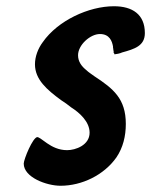

<svg xmlns="http://www.w3.org/2000/svg" viewBox="-20 -587 484 615"><path d="M100 -148C85 -148 56 -76 56 -63C56 -19 129 8 174 8C242 8 313 -26 353 -83C374 -114 383 -151 383 -190C383 -271 343 -303 282 -343C273 -350 264 -355 257 -362C242 -374 230 -389 230 -410C230 -443 269 -478 300 -478C331 -478 339 -455 342 -438C342 -437 342 -436 342 -435L343 -429C343 -428 343 -427 343 -426C344 -425 344 -424 344 -423V-420C344 -419 344 -418 344 -418L346 -416C346 -416 346 -415 346 -414L347 -413C350 -413 366 -416 371 -419C411 -430 444 -440 444 -481C444 -541 404 -567 345 -567C264 -567 165 -521 117 -452C102 -432 92 -406 92 -381C92 -332 131 -299 176 -266C187 -259 197 -252 208 -243C235 -226 267 -197 267 -162C267 -122 222 -106 195 -106C168 -106 147 -117 131 -128C123 -134 116 -139 110 -143L103 -147C102 -147 101 -147 100 -148Z"/></svg>

Font: Bangerz
Style: Regular
Weight: 400
Designer: vernon adams
Foundry: Vernon Adams
Version: Version 2.10;December 28, 2023;FontCreator 13.0.0.2683 64-bi